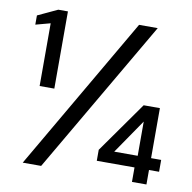

<svg xmlns="http://www.w3.org/2000/svg" viewBox="-79 -783 864 862"><g transform="rotate(10 353.0 -352.0)"><path d="M95 -352V-638L28 -620V-662L118 -704H162V-352ZM80 0 487 -700H572L164 0ZM578 0V-66H406V-116L570 -348H644V-120H690V-66H644V0ZM476 -120H583V-276Z"/></g></svg>

Font: DM Sans 24pt
Style: Regular
Weight: 400
Designer: Colophon Foundry, Jonny Pinhorn
Foundry: Colophon Foundry
Version: Version 4.004;gftools[0.9.30]